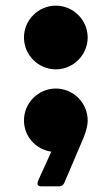

<svg xmlns="http://www.w3.org/2000/svg" viewBox="-20 -530 396 681"><path d="M65 -397C65 -335 116 -284 178 -284C240 -284 291 -335 291 -397C291 -459 240 -510 178 -510C116 -510 65 -459 65 -397ZM65 -103C65 -46 107 0 162 8L116 109C114 114 113 118 113 122C113 127 117 131 127 131H186C204 131 206 124 213 107L277 -43C284 -61 291 -83 291 -103C291 -165 240 -216 178 -216C116 -216 65 -165 65 -103Z"/></svg>

Font: Fascinate
Style: Regular
Weight: 900
Designer: Astigmatic (AOETI)
Foundry: Astigmatic (AOETI)
Version: Version 1.000